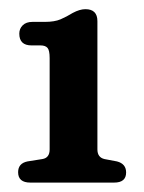

<svg xmlns="http://www.w3.org/2000/svg" viewBox="-20 -736 306 408"><path d="M47 -639.5Q21 -639.5 21 -664.5Q21 -675 28.2 -682.2Q35.5 -689.5 49 -689.5H75.5Q96 -689.5 108.8 -695Q121.5 -700.5 134.5 -708.5Q149.5 -716.5 161.5 -716.5Q187 -716.5 187 -691V-418.5Q187 -401.5 202 -398L228.5 -393Q248 -388 248 -369.5Q248 -348 222.5 -348H44.5Q18.5 -348 18.5 -370Q18.5 -389 38.5 -393L70 -398Q85.5 -400.5 85.5 -418.5V-612.5Q85.5 -629 81 -634.2Q76.5 -639.5 66 -639.5Z"/></svg>

Font: Fraunces 144pt SuperSoft SemiBold
Style: Regular
Weight: 600
Version: Version 1.000;[b76b70a41]